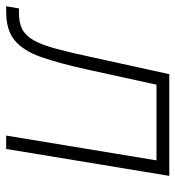

<svg xmlns="http://www.w3.org/2000/svg" viewBox="-33 -576 569 623"><g transform="rotate(90 251.5 -264.5)"><path d="M-39.6 0 -32.7 -41.5H-18.1Q14.2 -41.5 34.9 -52.2Q55.7 -63 70.3 -88.6Q85 -114.3 97.4 -159.4Q109.9 -204.6 124.5 -273.4L180.7 -529.3H510.7L423.3 0H379.9L460.4 -487.8H214.8L165.5 -262.7Q145.5 -171.4 125 -113.3Q104.5 -55.2 71 -27.6Q37.6 0 -22 0Z"/></g></svg>

Font: Inter 24pt ExtraLight
Style: Italic
Weight: 250
Italic angle: -9.3988°
Version: Version 4.001;git-66647c0bb